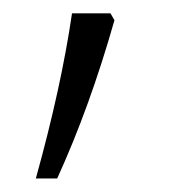

<svg xmlns="http://www.w3.org/2000/svg" viewBox="-20 -136 255 285"><path d="M144 -116.2 149.9 -106Q113.3 22.9 64.9 128.9H33.2Q70.8 -6.3 86.9 -116.2Z"/></svg>

Font: Open Sans Hebrew Light
Style: Regular
Weight: 300
Foundry: Ascender Corporation, Yanek Iontef
Version: Version 2.001;PS 002.001;hotconv 1.0.70;makeotf.lib2.5.58329